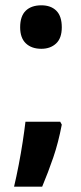

<svg xmlns="http://www.w3.org/2000/svg" viewBox="-20 -574 307 724"><path d="M56 -471Q56 -513 77 -533.5Q98 -554 136 -554Q172 -554 192.5 -533.5Q213 -513 213 -471Q213 -430 191.5 -410Q170 -390 136 -390Q99 -390 77.5 -410.5Q56 -431 56 -471ZM213 -104Q200 -36 181 19.5Q162 75 139 130H33Q42 92 50.5 48Q59 4 65.5 -38.5Q72 -81 76 -115H207Z"/></svg>

Font: Noto Sans Gujarati Condensed
Style: Bold
Weight: 700
Width: 3
Designer: Jelle Bosma - Monotype Design Team, Universal Thirst
Foundry: Monotype Imaging Inc.
Version: Version 2.106; ttfautohint (v1.8.4.7-5d5b)